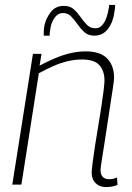

<svg xmlns="http://www.w3.org/2000/svg" viewBox="-20 -751 535 781"><path d="M114 -532H149L141 -484Q173 -501 203.5 -514Q234 -527 265.5 -534.5Q297 -542 330 -542Q388 -542 416 -513Q444 -484 444 -435Q444 -424 439.5 -395Q435 -366 429 -326.5Q423 -287 416.5 -244Q410 -201 404 -162.5Q398 -124 393.5 -96Q389 -68 389 -59Q389 -41 398 -31.5Q407 -22 424 -22Q431 -22 439 -23.5Q447 -25 456 -29L458 1Q447 6 435 8Q423 10 412 10Q395 10 381.5 3Q368 -4 360.5 -17Q353 -30 353 -48Q353 -59 356.5 -87.5Q360 -116 366 -154.5Q372 -193 379 -234.5Q386 -276 392 -315Q398 -354 401.5 -383Q405 -412 405 -424Q405 -462 384.5 -485.5Q364 -509 314 -509Q284 -509 255 -502Q226 -495 197.5 -482.5Q169 -470 138 -453L67 0H30ZM158 -606Q158 -611 158 -622.5Q158 -634 161 -649Q168 -678 187 -702.5Q206 -727 240 -727Q265 -727 280 -713.5Q295 -700 307.5 -682Q320 -664 333.5 -650Q347 -636 368 -636Q385 -636 396 -649Q407 -662 413 -679.5Q419 -697 421 -710Q423 -719 423.5 -723.5Q424 -728 424 -731H448Q448 -727 448 -722Q448 -717 446 -706Q441 -663 420 -634.5Q399 -606 364 -606Q339 -606 323.5 -620Q308 -634 295.5 -652Q283 -670 269.5 -684Q256 -698 237 -698Q216 -698 203 -680Q190 -662 186 -641Q183 -625 182.5 -618Q182 -611 182 -606Z"/></svg>

Font: Georama ExtraCondensed Thin ExtraLight
Style: Italic
Weight: 250
Italic angle: -9°
Version: Version 1.001